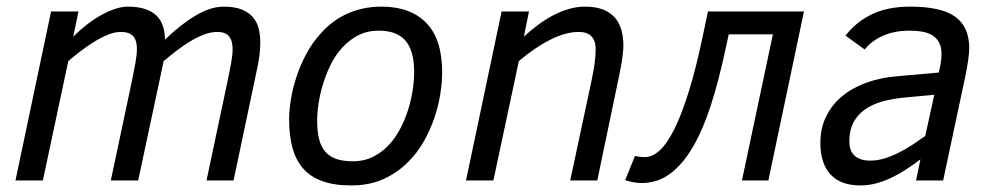

<svg xmlns="http://www.w3.org/2000/svg" viewBox="-20 -547 3010 582"><path d="M606 0 669.9 -301.8Q676.8 -334 680.9 -357.4Q685.1 -380.9 685.1 -397.9Q685.1 -423.8 674.1 -437Q663.1 -450.2 639.2 -450.2Q619.1 -450.2 598.1 -442.1Q577.1 -434.1 556.2 -421.4Q535.2 -408.7 514.6 -392.8Q494.1 -377 476.1 -361.8L398.9 0H315.9L379.9 -301.8Q386.7 -334.5 390.9 -358.4Q395 -382.3 395 -398.9Q395 -425.3 383.3 -437.7Q371.6 -450.2 346.2 -450.2Q327.6 -450.2 306.9 -441.7Q286.1 -433.1 265.1 -420.2Q244.1 -407.2 223.9 -391.6Q203.6 -376 187 -361.8L109.9 0H26.9L134.8 -512.2H217.8L202.1 -436Q221.7 -455.6 243.4 -472.4Q265.1 -489.3 286.6 -501.2Q308.1 -513.2 328.9 -520Q349.6 -526.9 367.2 -526.9Q398.4 -526.9 420.2 -519.5Q441.9 -512.2 455.1 -499Q468.3 -485.8 474.1 -467.3Q480 -448.7 480 -426.8Q528.3 -473.6 573.5 -500.2Q618.7 -526.9 658.2 -526.9Q690.9 -526.9 712.4 -518.3Q733.9 -509.8 746.6 -494.9Q759.3 -480 764.2 -460Q769 -439.9 769 -417Q769 -379.9 757.8 -331.1L688 0Z M856.4 -185.1Q856.4 -211.4 861.6 -244.1Q866.7 -276.9 877.9 -311.8Q889.2 -346.7 907 -380.9Q924.8 -415 950.7 -443.8Q966.8 -462.4 986.1 -477.5Q1005.4 -492.7 1028.6 -503.7Q1051.8 -514.6 1078.6 -520.8Q1105.5 -526.9 1136.7 -526.9Q1224.1 -526.9 1272.2 -477.5Q1320.3 -428.2 1320.3 -328.1Q1320.3 -297.9 1314.7 -262Q1309.1 -226.1 1296.6 -189.5Q1284.2 -152.8 1264.4 -117.9Q1244.6 -83 1216.3 -55.2Q1184.6 -23.4 1142.3 -4.2Q1100.1 15.1 1044.4 15.1Q993.2 15.1 957.3 2.2Q921.4 -10.7 899.2 -35.9Q877 -61 866.7 -98.4Q856.4 -135.7 856.4 -185.1ZM941.4 -180.2Q941.4 -148.4 947.3 -125.2Q953.1 -102.1 966.1 -87.2Q979 -72.3 999.5 -65.2Q1020 -58.1 1049.3 -58.1Q1084.5 -58.1 1112.5 -72.5Q1140.6 -86.9 1162.6 -111.8Q1179.7 -131.3 1193.4 -157.2Q1207 -183.1 1216.3 -211.9Q1225.6 -240.7 1230.5 -270.8Q1235.4 -300.8 1235.4 -328.1Q1235.4 -393.1 1209.2 -423.6Q1183.1 -454.1 1128.4 -454.1Q1088.9 -454.1 1058.1 -435.8Q1027.3 -417.5 1005.4 -388.2Q990.2 -368.2 978.5 -342.8Q966.8 -317.4 958.5 -290Q950.2 -262.7 945.8 -234.4Q941.4 -206.1 941.4 -180.2Z M1708.5 0 1772.9 -301.8Q1778.8 -329.6 1782.2 -353Q1785.6 -376.5 1785.6 -399.9Q1785.6 -422.9 1773.2 -436.5Q1760.7 -450.2 1733.9 -450.2Q1695.3 -450.2 1648.4 -426.8Q1601.6 -403.3 1552.7 -361.8L1475.6 0H1392.6L1500.5 -512.2H1583.5L1567.9 -436Q1589.4 -455.6 1612.1 -472.4Q1634.8 -489.3 1658 -501.2Q1681.2 -513.2 1705.1 -520Q1729 -526.9 1752.9 -526.9Q1785.6 -526.9 1807.9 -518.1Q1830.1 -509.3 1843.8 -493.7Q1857.4 -478 1863.5 -456.5Q1869.6 -435.1 1869.6 -410.2Q1869.6 -392.1 1865.5 -364.7Q1861.3 -337.4 1853.5 -301.8L1790.5 0Z M2189 -442.9 2177.7 -391.1Q2158.7 -302.7 2135.3 -229.5Q2111.8 -156.2 2081.5 -103.5Q2051.3 -50.8 2012.7 -21.5Q1974.1 7.8 1924.8 7.8Q1918.9 7.8 1911.6 7.1Q1904.3 6.3 1897.5 4.9Q1890.6 3.4 1884.5 2Q1878.4 0.5 1875 -1L1904.8 -74.2Q1913.1 -72.3 1921.4 -71.5Q1929.7 -70.8 1935.1 -70.8Q1957.5 -70.8 1979.7 -91.1Q2002 -111.3 2023.9 -155.3Q2045.9 -199.2 2067.6 -268.6Q2089.4 -337.9 2109.9 -436L2126 -512.2H2417L2309.1 0H2229L2322.8 -442.9Z M2756.8 0 2770 -64Q2747.6 -46.9 2725.3 -32.5Q2703.1 -18.1 2680.7 -7.6Q2658.2 2.9 2635.3 9Q2612.3 15.1 2587.9 15.1Q2528.3 15.1 2497.6 -18.1Q2466.8 -51.3 2466.8 -113.8Q2466.8 -159.2 2484.6 -194.8Q2502.4 -230.5 2533.7 -256.1Q2564.9 -281.7 2607.7 -296.9Q2650.4 -312 2699.7 -315.9L2825.7 -327.1L2831.1 -352.1Q2834 -369.6 2834 -383.8Q2834 -403.8 2827.1 -417.2Q2820.3 -430.7 2807.6 -439Q2794.9 -447.3 2777.3 -450.7Q2759.8 -454.1 2737.8 -454.1Q2690.9 -454.1 2656.2 -438.5Q2621.6 -422.9 2601.1 -397L2543 -439Q2573.7 -479.5 2621.8 -503.2Q2669.9 -526.9 2738.8 -526.9Q2833 -526.9 2875.5 -496.3Q2918 -465.8 2918 -400.9Q2918 -387.2 2914.6 -363.5Q2911.1 -339.8 2905.8 -314L2838.9 0ZM2812 -259.8 2729 -252Q2698.2 -249.5 2667.2 -242.7Q2636.2 -235.8 2611.1 -221.2Q2585.9 -206.5 2570.3 -181.6Q2554.7 -156.7 2554.7 -118.2Q2554.7 -87.9 2571.8 -74Q2588.9 -60.1 2616.7 -60.1Q2639.6 -60.1 2661.6 -66.9Q2683.6 -73.7 2704.8 -84.5Q2726.1 -95.2 2746.1 -108.4Q2766.1 -121.6 2784.7 -134.8Z"/></svg>

Font: Clear Sans
Style: Italic
Weight: 400
Italic angle: -12°
Foundry: Intel Corporation
Version: Version 1.00